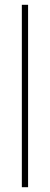

<svg xmlns="http://www.w3.org/2000/svg" viewBox="-20 -780 207 800"><path d="M97 0V-760H71V0Z"/></svg>

Font: Noto Sans Myanmar ExtraCondensed Thin
Style: Regular
Weight: 100
Width: 2
Designer: Monotype Design Team
Foundry: Monotype Imaging Inc.
Version: Version 2.107